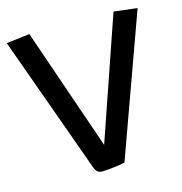

<svg xmlns="http://www.w3.org/2000/svg" viewBox="-108 -825 882 930"><g transform="rotate(-15 333.0 -360.0)"><path d="M252 -27 5 -713 122 -727 333 -115 544 -727 661 -713 406 -7Q394 -3 354.5 2Q315 7 289 7Q263 7 252 -27Z"/></g></svg>

Font: Convergence
Style: Regular
Weight: 400
Designer: Nicolas Silva and John Vargas
Foundry: Nicolas Silva and Jonh Vargas
Version: Version 1.002